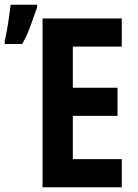

<svg xmlns="http://www.w3.org/2000/svg" viewBox="-65 -792 585 812"><path d="M29 -606Q50 -643 64.5 -684Q79 -725 92 -761V-772H-20Q-22 -759 -26 -727.5Q-30 -696 -35.5 -665Q-41 -634 -45 -620V-606ZM450 0V-119H243V-302H432V-421H243V-595H450V-714H115V0Z"/></svg>

Font: Noto Sans Mono UI Condensed
Style: Bold
Weight: 700
Width: 3
Designer: Monotype Design team
Foundry: Monotype Imaging Inc.
Version: 1.000